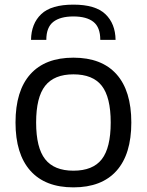

<svg xmlns="http://www.w3.org/2000/svg" viewBox="-20 -799 634 829"><path d="M114 -627Q115 -697 158 -738Q201 -779 297 -779Q392 -779 435 -738Q478 -697 479 -627H413Q413 -681 383.5 -704.5Q354 -728 297 -728Q240 -728 210 -704.5Q180 -681 180 -627ZM297 10Q175 10 111 -62Q47 -134 47 -270Q47 -407 111 -478.5Q175 -550 297 -550Q419 -550 483 -478.5Q547 -407 547 -270Q547 -133 483 -61.5Q419 10 297 10ZM297 -62Q381 -62 419.5 -111.5Q458 -161 458 -270Q458 -379 419.5 -428.5Q381 -478 297 -478Q214 -478 175 -428.5Q136 -379 136 -270Q136 -161 175 -111.5Q214 -62 297 -62Z"/></svg>

Font: Encode Sans
Style: Regular
Weight: 400
Designer: Pablo Impallari, Andres Torresi
Foundry: Pablo Impallari, Andres Torresi
Version: Version 1.000; ttfautohint (v1.00) -l 8 -r 50 -G 200 -x 14 -